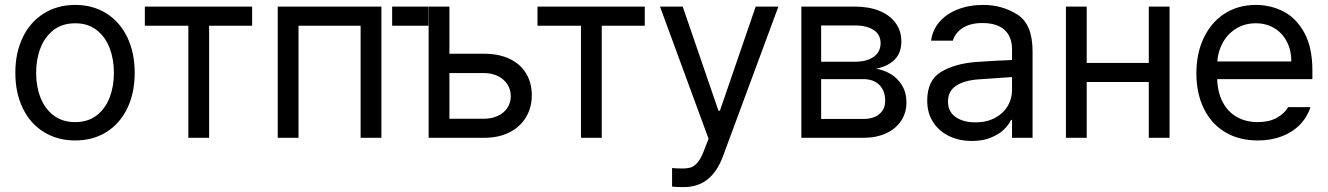

<svg xmlns="http://www.w3.org/2000/svg" viewBox="-20 -557 5366 776"><path d="M42 -262.7Q42 -344.2 72.3 -406.5Q102.5 -468.8 157.5 -502.9Q212.4 -537.1 284.2 -537.1Q355.5 -537.1 409.9 -502.9Q464.4 -468.8 494.4 -406.5Q524.4 -344.2 524.4 -262.7Q524.4 -181.2 494.4 -119.1Q464.4 -57.1 409.9 -23.2Q355.5 10.7 284.2 10.7Q212.4 10.7 157.5 -23.2Q102.5 -57.1 72.3 -119.1Q42 -181.2 42 -262.7ZM440.4 -262.7Q440.4 -317.4 423.1 -362.8Q405.8 -408.2 370.6 -435.5Q335.4 -462.9 284.2 -462.9Q231.9 -462.9 196.5 -435.5Q161.1 -408.2 143.6 -362.8Q126 -317.4 126 -262.7Q126 -208 143.6 -162.8Q161.1 -117.7 196.5 -90.6Q231.9 -63.5 284.2 -63.5Q335.4 -63.5 370.6 -90.6Q405.8 -117.7 423.1 -162.8Q440.4 -208 440.4 -262.7Z M565.4 -530.3H999V-453.1H825.2V0H741.2V-453.1H565.4Z M1102.5 -530.3H1521.5V0H1437.5V-453.1H1186.5V0H1102.5Z M1711.4 -453.1H1564.9V-530.3H1711.4ZM2129.4 -171.9Q2129.4 -123.5 2106.7 -84.5Q2084 -45.4 2040.3 -22.7Q1996.6 0 1936 0H1712.4V-530.3H1796.4V-339.8H1936Q1997.1 -339.8 2040.8 -318.6Q2084.5 -297.4 2106.9 -259.3Q2129.4 -221.2 2129.4 -171.9ZM1936 -77.1Q1967.3 -77.1 1991.9 -88.6Q2016.6 -100.1 2030.5 -120.8Q2044.4 -141.6 2044.4 -168Q2044.4 -194.8 2030.5 -216.3Q2016.6 -237.8 1991.9 -249.8Q1967.3 -261.7 1936 -261.7H1796.4V-77.1Z M2152.3 -530.3H2585.9V-453.1H2412.1V0H2328.1V-453.1H2152.3Z M2696.3 197.3V122.1Q2713.9 124 2737.3 124Q2758.3 124 2772.5 119.6Q2786.6 115.2 2800.8 97.9Q2814.9 80.6 2828.1 43.9L2843.8 3.9L2647.5 -530.3H2739.3L2883.8 -109.4H2889.6L3034.2 -530.3H3126L2901.4 76.2Q2877.9 138.2 2838.9 168.7Q2799.8 199.2 2743.2 199.2Q2717.8 199.2 2696.3 197.3Z M3218.8 -530.3H3435.5Q3492.7 -530.3 3534.9 -512.9Q3577.1 -495.6 3600.1 -463.6Q3623 -431.6 3623 -389.6Q3623 -343.3 3595.7 -315.9Q3568.4 -288.6 3520.5 -279.3Q3552.2 -274.4 3580.3 -257.6Q3608.4 -240.7 3626 -211.4Q3643.6 -182.1 3643.6 -142.6Q3643.6 -101.6 3622.3 -69.1Q3601.1 -36.6 3561.5 -18.3Q3522 0 3468.8 0H3218.8ZM3557.6 -149.4Q3557.6 -190.4 3533.9 -213.9Q3510.3 -237.3 3468.8 -237.3H3298.8V-76.2H3468.8Q3510.3 -76.2 3533.9 -95.9Q3557.6 -115.7 3557.6 -149.4ZM3539.1 -382.8Q3539.1 -416.5 3511.5 -435.3Q3483.9 -454.1 3435.5 -454.1H3298.8V-307.6H3435.5Q3483.9 -307.6 3511.5 -327.6Q3539.1 -347.7 3539.1 -382.8Z M3926.8 -306.6Q3960 -309.1 4001.2 -311.3Q4042.5 -313.5 4070.3 -314.5V-357.4Q4070.3 -408.7 4039.8 -436.3Q4009.3 -463.9 3950.2 -463.9Q3901.9 -463.9 3871.1 -444.1Q3840.3 -424.3 3831.1 -392.6H3743.2Q3748.5 -435.1 3776.4 -467.8Q3804.2 -500.5 3850.3 -518.8Q3896.5 -537.1 3954.1 -537.1Q4030.3 -537.1 4091.8 -498.3Q4153.3 -459.5 4153.3 -349.6V0H4070.3V-72.3H4066.4Q4056.6 -51.8 4036.4 -32.5Q4016.1 -13.2 3983.6 -0.2Q3951.2 12.7 3908.2 12.7Q3857.4 12.7 3816.4 -6.8Q3775.4 -26.4 3751.5 -63.2Q3727.5 -100.1 3727.5 -150.4Q3727.5 -232.9 3783.9 -266.6Q3840.3 -300.3 3926.8 -306.6ZM3922.9 -62.5Q3968.3 -62.5 4001.7 -80.6Q4035.2 -98.6 4052.7 -128.4Q4070.3 -158.2 4070.3 -192.4V-245.6L3936.5 -236.3Q3877 -232.4 3844.2 -210.4Q3811.5 -188.5 3811.5 -146.5Q3811.5 -106 3842 -84.2Q3872.6 -62.5 3922.9 -62.5Z M4372.1 -302.7H4623V-530.3H4707V0H4623V-225.6H4372.1V0H4288.1V-530.3H4372.1Z M4815.4 -260.7Q4815.4 -341.8 4845.5 -404.5Q4875.5 -467.3 4929.9 -502.2Q4984.4 -537.1 5055.7 -537.1Q5115.7 -537.1 5167.5 -510.5Q5219.2 -483.9 5251.7 -424.6Q5284.2 -365.2 5284.2 -272.5V-237.3H4899.4Q4901.4 -182.1 4922.4 -143.1Q4943.4 -104 4979.7 -83.7Q5016.1 -63.5 5063.5 -63.5Q5108.4 -63.5 5139.4 -80.3Q5170.4 -97.2 5186.5 -124H5276.4Q5263.7 -84 5234.1 -53.5Q5204.6 -22.9 5160.9 -6.1Q5117.2 10.7 5063.5 10.7Q4987.8 10.7 4931.6 -22.9Q4875.5 -56.6 4845.5 -118.2Q4815.4 -179.7 4815.4 -260.7ZM5199.2 -308.6Q5199.2 -353 5181.4 -387.9Q5163.6 -422.9 5130.9 -442.9Q5098.1 -462.9 5055.7 -462.9Q5011.2 -462.9 4976.8 -441.9Q4942.4 -420.9 4922.6 -385.5Q4902.8 -350.1 4899.9 -308.6Z"/></svg>

Font: Pretendard GOV
Style: Regular
Weight: 400
Designer: Base glyphs from Inter by Rasmus Andersson; Hangeul glyphs from Noto Sans CJK(Source Han Sans) by Jang Soo-young and Kan
Foundry: Kil Hyung-jin
Version: Version 1.309